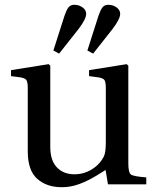

<svg xmlns="http://www.w3.org/2000/svg" viewBox="-20 -770 646 802"><path d="M26 -452V-477L183 -502L190 -496V-156Q190 -100 217.5 -71Q245 -42 291 -42Q330 -42 363.5 -62.5Q397 -83 414 -117Q422 -133 422 -177V-402Q422 -428 416 -436Q410 -444 390 -447L352 -452V-477L509 -502L516 -496V-87Q516 -49 527 -41Q538 -33 591 -29V0H431L421 -60Q420 -59 384 -37Q348 -15 312 -1.5Q276 12 238 12Q175 12 135.5 -23Q96 -58 96 -138V-402Q96 -428 90 -436Q84 -444 64 -447ZM345 -559 391 -703Q399 -727 407.5 -738.5Q416 -750 432 -750Q452 -750 467 -739Q482 -728 482 -712Q482 -691 451 -650L369 -546ZM203 -559 249 -703Q257 -727 265.5 -738.5Q274 -750 290 -750Q310 -750 325 -739Q340 -728 340 -712Q340 -691 309 -650L227 -546Z"/></svg>

Font: Heuristica
Style: Regular
Weight: 400
Version: Version 1.0.1 ; ttfautohint (v1.4.1)